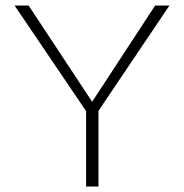

<svg xmlns="http://www.w3.org/2000/svg" viewBox="-20 -678 669 698"><path d="M596 -658 338 -275V0H293V-274L33 -658H84L315 -308L544 -658Z"/></svg>

Font: EauTest Light
Style: Regular
Weight: 300
Designer: Christian Thalmann (Catharsis Fonts)
Version: Version 0.001;PS 000.001;hotconv 1.0.88;makeotf.lib2.5.64775